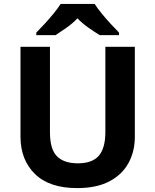

<svg xmlns="http://www.w3.org/2000/svg" viewBox="-20 -954 796 984"><path d="M671 -252Q671 -178 638.5 -118.5Q606 -59 540.5 -24.5Q475 10 375 10Q233 10 159 -62.5Q85 -135 85 -254V-714H236V-277Q236 -189 272 -153Q308 -117 379 -117Q453 -117 486.5 -156Q520 -195 520 -278V-714H671ZM465 -934Q479 -912 501.5 -884.5Q524 -857 548 -831Q572 -805 590 -787V-774H491Q465 -790 434 -811.5Q403 -833 377 -860Q351 -833 321 -812Q291 -791 265 -774H166V-787Q185 -806 208.5 -831.5Q232 -857 254.5 -884.5Q277 -912 291 -934Z"/></svg>

Font: Noto Sans Cham
Style: Bold
Weight: 700
Version: Version 2.002